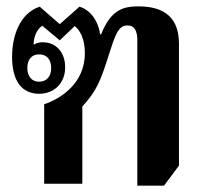

<svg xmlns="http://www.w3.org/2000/svg" viewBox="-20 -578 646 604"><path d="M412 6H496L543 -57V-440C543 -520 500 -558 415 -558C365 -558 328 -545 298 -470H295C288 -517 261 -548 230 -557L168 -502L105 -557C42 -536 18 -465 18 -399C18 -318 53 -283 103 -283C151 -283 185 -317 185 -366C185 -415 155 -445 115 -445C104 -445 94 -443 86 -437C85 -462 97 -487 113 -497L168 -451L215 -496C231 -484 247 -456 247 -411C247 -316 172 -268 119 -250V0H239V-243C283 -291 296 -323 319 -395C342 -467 351 -498 381 -498C404 -498 412 -479 412 -452ZM103 -321C79 -321 66 -339 66 -364C66 -390 79 -407 103 -407C128 -407 141 -390 141 -364C141 -339 128 -321 103 -321Z"/></svg>

Font: Noto Serif Thai Condensed
Style: Bold
Weight: 700
Width: 3
Designer: Monotype Design Team
Foundry: Monotype Imaging Inc.
Version: Version 2.002